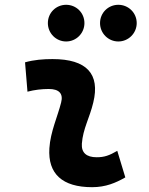

<svg xmlns="http://www.w3.org/2000/svg" viewBox="-20 -775 626 805"><path d="M471.7 -142.6C438 -123 417.5 -115.7 385.3 -115.7C342.3 -115.7 320.8 -134.8 323.2 -172.4C327.6 -234.9 356 -281.2 371.1 -345.2C400.4 -465.3 343.3 -527.3 200.2 -527.3C161.6 -527.3 123 -524.4 85 -513.7L95.2 -390.6C125 -398.4 154.8 -401.9 184.6 -401.9C228 -401.9 246.1 -382.3 236.3 -345.2C222.2 -288.1 191.4 -222.7 187 -153.3C180.2 -46.4 241.2 9.8 366.2 9.8C423.3 9.8 465.3 -8.3 505.4 -31.2ZM476.1 -601.1C518.6 -601.1 553.2 -635.7 553.2 -678.2C553.2 -721.2 518.6 -754.9 476.1 -754.9C433.6 -754.9 399.4 -721.2 399.4 -678.2C399.4 -635.7 433.6 -601.1 476.1 -601.1ZM257.3 -601.1C299.8 -601.1 334 -635.7 334 -678.2C334 -721.2 299.8 -754.9 257.3 -754.9C214.8 -754.9 180.7 -721.2 180.7 -678.2C180.7 -635.7 214.8 -601.1 257.3 -601.1Z"/></svg>

Font: Cascadia Code NF
Style: Bold Italic
Weight: 700
Italic angle: -10°
Monospace: yes
Designer: Aaron Bell
Foundry: Saja Typeworks
Version: Version 2404.023